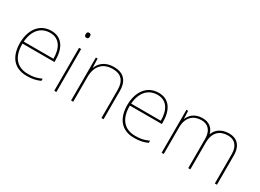

<svg xmlns="http://www.w3.org/2000/svg" viewBox="-28 -1377 2769 2044"><g transform="rotate(30 1356.0 -355.5)"><path d="M287 -538C133 -538 59 -408 59 -259C59 -104 130 10 296 10C360 10 408 0 459 -23V-50C397 -22 360 -15 296 -15C159 -15 84 -105 86 -266H479V-291C479 -430 422 -538 287 -538ZM287 -513C399 -513 453 -423 452 -291H87C99 -436 175 -513 287 -513Z M643 -721C623 -721 618 -706 618 -690C618 -673 623 -659 643 -659C667 -659 670 -673 670 -690C670 -706 667 -721 643 -721ZM656 -528H630V0H656Z M1056 -538C944 -538 887 -478 864 -417H862L858 -528H837V0H863V-302C863 -446 941 -513 1056 -513C1153 -513 1210 -462 1210 -345V0H1236V-346C1236 -477 1170 -538 1056 -538Z M1607 -538C1453 -538 1379 -408 1379 -259C1379 -104 1450 10 1616 10C1680 10 1728 0 1779 -23V-50C1717 -22 1680 -15 1616 -15C1479 -15 1404 -105 1406 -266H1799V-291C1799 -430 1742 -538 1607 -538ZM1607 -513C1719 -513 1773 -423 1772 -291H1407C1419 -436 1495 -513 1607 -513Z M2474 -538C2379 -538 2320 -494 2295 -429H2293C2275 -500 2220 -538 2147 -538C2045 -538 1998 -481 1977 -432H1975L1971 -528H1950V0H1976V-325C1976 -459 2054 -513 2147 -513C2220 -513 2277 -467 2277 -360V0H2303V-325C2303 -459 2374 -513 2474 -513C2547 -513 2604 -467 2604 -360V0H2630V-361C2630 -482 2564 -538 2474 -538Z"/></g></svg>

Font: Noto Sans Arabic Thin
Style: Regular
Weight: 100
Designer: Monotype Design Team, Nadine Chahine, Nizar Qandah and Khaled Hosny
Foundry: Monotype Imaging Inc.
Version: Version 2.012